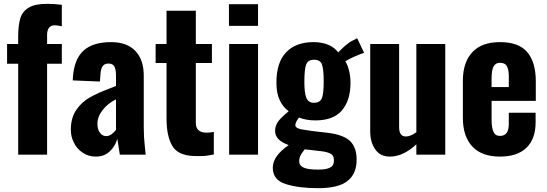

<svg xmlns="http://www.w3.org/2000/svg" viewBox="-20 -808 2857 1003"><path d="M75 -475H17V-578H75V-618C75 -657 79 -688 86 -712C93 -736 108 -755 130 -768C151 -781 183 -788 226 -788C252 -788 278 -786 303 -783V-671C286 -674 274 -676 267 -676C240 -676 226 -659 226 -625V-578H303V-475H226V0H75Z M411 -11C391 -24 376 -42 366 -63C355 -84 350 -107 350 -130C350 -173 360 -208 380 -236C399 -263 423 -285 451 -300C478 -315 513 -331 556 -347L586 -359V-413C586 -434 583 -449 578 -460C572 -471 562 -476 547 -476C532 -476 522 -471 516 -462C510 -453 506 -439 505 -422L502 -382L360 -388L361 -407C366 -470 385 -516 418 -545C451 -574 499 -588 560 -588C617 -588 659 -572 688 -541C717 -510 731 -467 731 -412V-143C731 -106 733 -75 736 -49C739 -22 740 -6 741 0H606C603 -19 599 -47 593 -83C585 -56 572 -34 553 -17C534 1 510 10 481 10C454 10 431 3 411 -11ZM563 -107C572 -114 580 -121 586 -130V-289C557 -275 534 -256 516 -233C498 -210 489 -186 489 -162C489 -142 493 -126 502 -115C510 -103 521 -97 535 -97C544 -97 554 -100 563 -107Z M880 -46C860 -80 850 -127 850 -188V-479H793V-578H850V-752H1003V-578H1087V-479H1003V-166C1003 -148 1008 -135 1018 -127C1027 -119 1041 -115 1060 -115C1071 -115 1084 -116 1097 -119V-1C1093 0 1081 2 1062 5C1043 8 1019 8 992 7C937 5 899 -13 880 -46Z M1176 -786H1328V-673H1176ZM1177 -578H1328V0H1177Z M1474 154C1428 140 1405 111 1405 68C1405 27 1433 -12 1488 -50C1463 -59 1445 -70 1434 -82C1423 -94 1417 -108 1417 -124C1417 -143 1423 -160 1435 -176C1447 -191 1465 -208 1488 -227C1467 -242 1452 -262 1441 -285C1430 -308 1424 -339 1424 -376C1424 -447 1441 -500 1475 -535C1508 -570 1556 -588 1618 -588C1647 -588 1673 -583 1695 -574C1717 -565 1734 -551 1747 -534C1757 -545 1769 -557 1783 -569C1797 -581 1811 -591 1826 -598L1846 -608L1882 -532C1871 -529 1854 -522 1833 -513C1812 -504 1795 -495 1784 -488C1791 -477 1798 -461 1803 -441C1808 -421 1811 -399 1811 -376C1811 -314 1796 -266 1766 -231C1736 -196 1690 -179 1627 -179C1596 -179 1567 -184 1542 -194C1528 -176 1522 -162 1523 -152C1524 -141 1541 -133 1575 -129C1589 -126 1629 -121 1694 -114C1748 -107 1786 -93 1809 -71C1832 -48 1843 -16 1843 26C1843 74 1828 111 1797 136C1766 162 1714 175 1642 175C1575 175 1519 168 1474 154ZM1662 -296C1668 -313 1671 -341 1671 -382C1671 -425 1668 -454 1662 -471C1656 -488 1642 -496 1621 -496C1599 -496 1585 -487 1579 -470C1573 -453 1570 -423 1570 -382C1570 -343 1573 -315 1580 -298C1587 -280 1600 -271 1620 -271C1641 -271 1655 -279 1662 -296ZM1703 68C1716 62 1723 52 1724 37C1726 20 1722 7 1713 -1C1703 -9 1685 -15 1659 -18L1572 -28C1563 -17 1556 -7 1551 2C1546 12 1543 22 1543 33C1543 49 1550 60 1565 67C1579 74 1604 78 1641 78C1669 78 1690 75 1703 68Z M1941 -27C1923 -52 1914 -83 1914 -122V-578H2065V-143C2065 -111 2077 -95 2100 -95C2116 -95 2134 -102 2155 -117V-578H2306V0H2155V-54C2109 -11 2063 10 2017 10C1984 10 1958 -2 1941 -27Z M2448 -42C2415 -77 2398 -127 2398 -192V-386C2398 -451 2415 -501 2448 -536C2481 -571 2529 -588 2592 -588C2657 -588 2704 -571 2734 -536C2764 -501 2779 -450 2779 -382V-281H2548V-184C2548 -155 2551 -134 2558 -120C2564 -105 2575 -98 2592 -98C2607 -98 2619 -103 2627 -114C2634 -124 2638 -140 2638 -163V-219H2778V-169C2778 -111 2762 -67 2730 -36C2698 -5 2652 10 2592 10C2529 10 2481 -7 2448 -42ZM2638 -353V-409C2638 -434 2634 -453 2627 -464C2620 -475 2608 -480 2592 -480C2577 -480 2566 -474 2559 -462C2552 -450 2548 -429 2548 -398V-353Z"/></svg>

Font: Oswald SemiBold
Style: Regular
Weight: 400
Version: Version